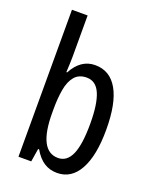

<svg xmlns="http://www.w3.org/2000/svg" viewBox="-143 -841 749 933"><g transform="rotate(20 231.0 -375.0)"><path d="M146 -543Q146 -527 145 -508Q144 -489 143 -466H147Q190 -546 264 -546Q341 -546 381 -475.5Q421 -405 421 -269Q421 -135 381 -62.5Q341 10 267 10Q229 10 199.5 -9Q170 -28 147 -68H142L131 0H65V-760H146ZM246 -475Q206 -475 184 -449Q162 -423 154 -378Q146 -333 146 -276V-257Q146 -60 247 -60Q293 -60 315.5 -111Q338 -162 338 -270Q338 -372 316 -423.5Q294 -475 246 -475Z"/></g></svg>

Font: Noto Sans Lao ExtraCondensed
Style: Regular
Weight: 400
Width: 2
Designer: Monotype Design Team
Foundry: Monotype Imaging Inc.
Version: Version 2.004; ttfautohint (v1.8.4.7-5d5b)